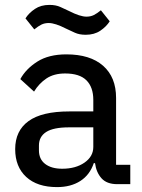

<svg xmlns="http://www.w3.org/2000/svg" viewBox="-20 -752 581 784"><path d="M459 0Q416 0 394.5 -24Q373 -48 368 -86H363Q347 -38 308 -13Q269 12 213 12Q132 12 87 -29.5Q42 -71 42 -143Q42 -218 96.5 -257.5Q151 -297 263 -297H361V-344Q361 -396 333 -424Q305 -452 246 -452Q200 -452 169.5 -431.5Q139 -411 119 -378L63 -429Q86 -471 132.5 -500.5Q179 -530 251 -530Q348 -530 401 -483.5Q454 -437 454 -352V-79H512V0ZM234 -63Q289 -63 325 -88Q361 -113 361 -152V-232H262Q198 -232 168.5 -213Q139 -194 139 -158V-138Q139 -102 164.5 -82.5Q190 -63 234 -63ZM330 -610Q304 -610 285.5 -618.5Q267 -627 250 -635Q205 -658 179 -658Q162 -658 149 -651.5Q136 -645 120 -632L84 -677Q98 -699 122.5 -715.5Q147 -732 182 -732Q208 -732 226.5 -723.5Q245 -715 262 -707Q307 -684 333 -684Q350 -684 363 -690.5Q376 -697 392 -710L428 -665Q414 -643 389.5 -626.5Q365 -610 330 -610Z"/></svg>

Font: IBM Plex Sans Thai Looped Text
Style: Regular
Weight: 450
Designer: Mike Abbink, Paul van der Laan, Pieter van Rosmalen, Ben Mitchell, Mark Frömberg
Foundry: Bold Monday
Version: Version 1.1